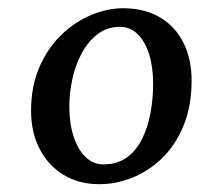

<svg xmlns="http://www.w3.org/2000/svg" viewBox="-20 -822 498 479"><path d="M290.5 -801.5Q344 -800.5 381.5 -777.2Q419 -754 438.5 -713.8Q458 -673.5 458 -621.5Q458 -557.5 438 -508.8Q418 -460 384.5 -427.5Q351 -395 309.5 -378.5Q268 -362 225 -362.5Q176 -363 138.2 -386Q100.5 -409 79 -450.2Q57.5 -491.5 57.5 -545.5Q57.5 -607 78.5 -655Q99.5 -703 133.8 -735.8Q168 -768.5 209 -785.2Q250 -802 290.5 -801.5ZM278.5 -755Q247.5 -755 224 -737.2Q200.5 -719.5 184.5 -690.2Q168.5 -661 160.8 -626Q153 -591 153 -556.5Q153 -514.5 163.5 -482Q174 -449.5 193 -430.8Q212 -412 237 -412Q271 -411.5 294.8 -428Q318.5 -444.5 333.2 -473Q348 -501.5 355 -537.8Q362 -574 362 -613.5Q362 -655 352 -686.8Q342 -718.5 323.5 -736.8Q305 -755 278.5 -755Z"/></svg>

Font: Merriweather Medium
Style: Italic
Weight: 500
Italic angle: -7.8°
Version: Version 2.101